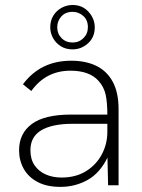

<svg xmlns="http://www.w3.org/2000/svg" viewBox="-20 -743 570 770"><path d="M222.5 6.5Q168 6.5 131 -13Q94 -32.5 75.2 -66Q56.5 -99.5 56.5 -140.5Q56.5 -207.5 107.2 -245.5Q158 -283.5 265 -283.5H410.5Q410.5 -331.5 403.8 -363Q397 -394.5 374.5 -419.5Q338 -459.5 262.5 -459.5Q164 -459.5 105.5 -378L72 -405Q142.5 -499.5 265.5 -499.5Q324 -499.5 366.5 -478.8Q409 -458 432.2 -415Q455.5 -372 455.5 -305.5V0H413.5L411 -111Q380.5 -48.5 330.8 -21Q281 6.5 222.5 6.5ZM226.5 -31Q284.5 -31 325.8 -57Q367 -83 388.8 -124.8Q410.5 -166.5 410.5 -213.5V-246.5H270.5Q190 -246.5 146 -220.8Q102 -195 102 -140.5Q102 -104.5 118.5 -80.2Q135 -56 163.2 -43.5Q191.5 -31 226.5 -31ZM271 -545Q243.5 -545 223.5 -557.8Q203.5 -570.5 192.5 -590.8Q181.5 -611 181.5 -633.5Q181.5 -660.5 194.2 -680.8Q207 -701 227.5 -712Q248 -723 271 -723Q310.5 -723 335.2 -695.5Q360 -668 360 -633.5Q360 -593.5 333 -569.2Q306 -545 271 -545ZM271 -572.5Q297 -572.5 314.8 -590.2Q332.5 -608 332.5 -634Q332.5 -662.5 314 -679Q295.5 -695.5 271 -695.5Q242.5 -695.5 226 -677Q209.5 -658.5 209.5 -634Q209.5 -607.5 227 -590Q244.5 -572.5 271 -572.5Z"/></svg>

Font: Acari Sans Neue Light
Style: Regular
Weight: 300
Designer: Alfredo Marco Pradil (font), Cristiano Sobral (main changes)
Foundry: Hanken Design Co. (font), Cristiano Sobral (main changes)
Version: Version 2.459;March 19, 2022;FontCreator 14.0.0.2808 64-bit;